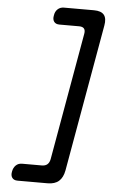

<svg xmlns="http://www.w3.org/2000/svg" viewBox="-66 -917 732 1134"><g transform="rotate(5 300.0 -350.0)"><path d="M260 171H82Q60 171 50 157Q40 143 45 120Q49 97 63.5 83Q78 69 100 69H217Q238 69 250 58.5Q262 48 266 27L399 -727Q403 -748 394.5 -758.5Q386 -769 365 -769H248Q226 -769 216 -783Q206 -797 211 -820Q214 -843 229 -857Q244 -871 266 -871H444Q487 -871 504 -850Q521 -829 513 -786L359 86Q351 129 327 150Q303 171 260 171Z"/></g></svg>

Font: Maple Mono Medium
Style: Italic
Weight: 500
Italic angle: -10°
Monospace: yes
Designer: subframe7536
Version: Version 7.000